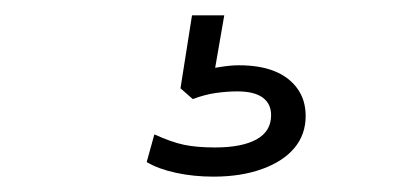

<svg xmlns="http://www.w3.org/2000/svg" viewBox="-20 -40 540 250"><path d="M258 190Q232 190 209 185Q186 180 171 171L181 135Q203 145 219.5 148.5Q236 152 260 152Q295 152 314 141.5Q333 131 333 110Q333 95 322 87Q311 79 289 79Q276 79 261.5 81Q247 83 231 89L215 75L230 -20H272L259 55L239 52Q255 49 268 47Q281 45 291 45Q318 45 337 52.5Q356 60 367 75Q378 90 378 111Q378 135 363.5 152.5Q349 170 321.5 180Q294 190 258 190Z"/></svg>

Font: Nunito Sans 10pt SemiExpanded ExtraLight
Style: Regular
Weight: 250
Width: 6
Designer: Vernon Adams
Foundry: Vernon Adams
Version: Version 3.101;gftools[0.9.27]